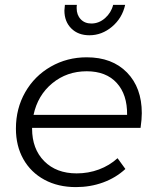

<svg xmlns="http://www.w3.org/2000/svg" viewBox="-20 -761 639 784"><path d="M111 -239V-236Q111 -153 160.5 -103Q210 -53 293 -53Q341 -53 384 -69Q427 -85 460 -115L492 -71Q453 -35 401 -16Q349 3 290 3Q217 3 161.5 -27Q106 -57 75.5 -111Q45 -165 45 -236Q45 -318 83 -384.5Q121 -451 187.5 -489Q254 -527 334 -527Q438 -527 498.5 -465Q559 -403 559 -299Q559 -274 554 -239ZM117 -292H499Q500 -375 456.5 -422.5Q413 -470 334 -470Q253 -470 193.5 -421Q134 -372 117 -292ZM293 -728Q293 -700 309.5 -682.5Q326 -665 353 -665Q384 -665 409 -687Q434 -709 442 -741H491Q479 -687 437.5 -652Q396 -617 345 -617Q299 -617 271 -645Q243 -673 243 -718Q243 -725 245 -741H294Q293 -737 293 -728Z"/></svg>

Font: Gontserrat Light
Style: Italic
Weight: 300
Italic angle: -11.3°
Designer: Julieta Ulanovsky
Foundry: Julieta Ulanovsky
Version: Version 6.001